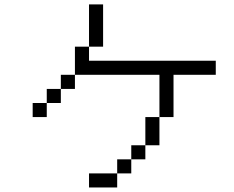

<svg xmlns="http://www.w3.org/2000/svg" viewBox="-20 -832 1040 852"><path d="M937.5 -500V-562.5H375V-625H312.5Q312.5 -625 312.5 -500H250V-437.5H187.5V-375H125V-312.5H187.5V-375H250V-437.5H312.5V-500H687.5V-312.5H625Q625 -312.5 625 -187.5H562.5V-125H500V-62.5H375V0H500V-62.5H562.5V-125H625V-187.5H687.5Q687.5 -187.5 687.5 -312.5H750V-500ZM375 -625H437.5V-812.5H375Z"/></svg>

Font: UnifontExMono
Style: Regular
Weight: 500
Version: Version 15.0.06